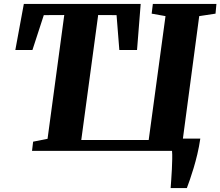

<svg xmlns="http://www.w3.org/2000/svg" viewBox="-20 -763 1114 971"><path d="M843 188Q844 171 846 146Q848 121 849.2 93.5Q850.5 66 851 41.2Q851.5 16.5 850 0H142L147.5 -46.5L220.5 -61L305 -687L201.5 -686.5L144 -510H57.5L100.5 -743H691.5L673 -510H583.5L569.5 -686.5L476.5 -687L391 -55H732L817 -681.5L747 -694L753 -743H1074.5L1070 -694L987.5 -681.5L905 -62H993Q987 -21 978 16.8Q969 54.5 959.2 87Q949.5 119.5 940.5 145.2Q931.5 171 925 188Z"/></svg>

Font: Merriweather 36pt Black
Style: Italic
Weight: 900
Italic angle: -7.8°
Version: Version 2.101